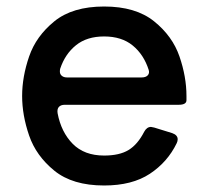

<svg xmlns="http://www.w3.org/2000/svg" viewBox="-20 -557 635 590"><path d="M529 -235H179Q167 -235 161 -228.5Q155 -222 157 -209Q168 -151 203.5 -115Q239 -79 300 -79Q347 -79 375 -96Q403 -113 423 -152Q431 -167 444 -167Q446 -167 454 -165L509 -148Q526 -142 526 -129Q526 -123 523 -117Q495 -59 440.5 -23Q386 13 300 13Q203 13 147 -32.5Q91 -78 69.5 -140.5Q48 -203 48 -262Q48 -321 69.5 -383.5Q91 -446 147 -491.5Q203 -537 300 -537Q397 -537 453.5 -491.5Q510 -446 531.5 -383.5Q553 -321 553 -262V-249Q553 -235 529 -235ZM165 -346Q164 -343 164 -337Q164 -329 170 -324Q176 -319 186 -319H415Q428 -319 434 -325.5Q440 -332 437 -342Q422 -389 388 -417Q354 -445 300 -445Q247 -445 213.5 -418Q180 -391 165 -346Z"/></svg>

Font: Shippori Gothic B2 Bold
Style: Regular
Weight: 700
Designer: FONTDASU
Foundry: FONTDASU / Google Inc. / but / Adobe
Version: Version 1.130